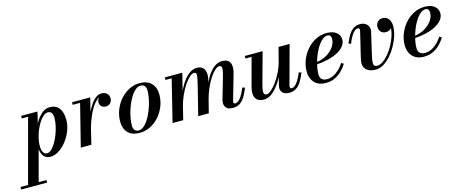

<svg xmlns="http://www.w3.org/2000/svg" viewBox="-148 -1068 4607 1916"><g transform="rotate(-15 2156.0 -110.0)"><path d="M-36 250 147.5 -433.5H83V-460H251.5L211.5 -290.5L187.5 -208.5L182 -156L74 250ZM-107 250V223.5H161.5V250ZM238 -32.5Q260 -32.5 283 -53.8Q306 -75 326.8 -110Q347.5 -145 363.8 -187.2Q380 -229.5 389.5 -273Q399 -316.5 399 -353.5Q399 -387 387 -406.2Q375 -425.5 349 -425.5Q326 -425.5 302.8 -406.5Q279.5 -387.5 258.5 -355.2Q237.5 -323 220.8 -283.2Q204 -243.5 194.2 -202Q184.5 -160.5 184.5 -122.5Q184.5 -80 198 -56.2Q211.5 -32.5 238 -32.5ZM262 10Q228 10 206.2 -7Q184.5 -24 174 -54.2Q163.5 -84.5 163.5 -124.5Q163.5 -153.5 170.5 -190Q177.5 -226.5 190.5 -265.2Q203.5 -304 222.2 -340.5Q241 -377 265 -406.2Q289 -435.5 317.5 -452.8Q346 -470 378.5 -470Q445 -470 476.8 -425.8Q508.5 -381.5 508.5 -307.5Q508.5 -250 486.5 -193.8Q464.5 -137.5 428.5 -91.5Q392.5 -45.5 348.8 -17.8Q305 10 262 10Z M576 0 685 -433.5H608.5V-460H796.5L685 0ZM703.5 -141Q713 -183.5 727.5 -229.2Q742 -275 761.5 -317.5Q781 -360 804.8 -394.5Q828.5 -429 856.2 -449.2Q884 -469.5 914.5 -469.5Q948.5 -469.5 969.5 -450.2Q990.5 -431 990.5 -400Q990.5 -371 972.8 -351.2Q955 -331.5 926 -331.5Q899.5 -331.5 881.2 -347.5Q863 -363.5 863 -390Q863 -417 880.8 -434.5Q898.5 -452 927.5 -452Q955 -452 972.2 -438.8Q989.5 -425.5 989.5 -400H963Q963 -420 950.2 -432Q937.5 -444 914.5 -444Q887.5 -444 862.5 -424.2Q837.5 -404.5 815.2 -371.8Q793 -339 774.5 -298.8Q756 -258.5 741.8 -217.5Q727.5 -176.5 719 -141Z M1183 10Q1104 10 1063.2 -33Q1022.5 -76 1022.5 -148Q1022.5 -212 1045.5 -270Q1068.5 -328 1108.5 -373Q1148.5 -418 1200 -444Q1251.5 -470 1308.5 -470Q1387.5 -470 1429 -426Q1470.5 -382 1470.5 -310Q1470.5 -246.5 1447.8 -189Q1425 -131.5 1385.2 -86.5Q1345.5 -41.5 1293.5 -15.8Q1241.5 10 1183 10ZM1181.5 -16Q1204.5 -16 1227.2 -32.8Q1250 -49.5 1270.5 -78.5Q1291 -107.5 1308.5 -144.8Q1326 -182 1339 -222.5Q1352 -263 1359.2 -303.2Q1366.5 -343.5 1366.5 -378.5Q1366.5 -408.5 1352.8 -426Q1339 -443.5 1310 -443.5Q1287 -443.5 1264.2 -426.8Q1241.5 -410 1220.8 -381Q1200 -352 1182.8 -315Q1165.5 -278 1152.5 -237.2Q1139.5 -196.5 1132.2 -156.2Q1125 -116 1125 -81Q1125 -51 1138.8 -33.5Q1152.5 -16 1181.5 -16Z M2145.5 10Q2100.5 10 2080.5 -10.2Q2060.5 -30.5 2060.5 -62.5Q2060.5 -73.5 2063 -85Q2065.5 -96.5 2068 -105.5L2127 -308Q2145 -369 2145.5 -398.2Q2146 -427.5 2120 -427.5Q2099.5 -427.5 2073 -403.5Q2046.5 -379.5 2019.8 -338Q1993 -296.5 1970 -243.5Q1947 -190.5 1932 -133H1914.5Q1929.5 -190 1952.5 -249.2Q1975.5 -308.5 2006.2 -358.5Q2037 -408.5 2075.5 -439Q2114 -469.5 2159 -469.5Q2204.5 -469.5 2225.8 -448.8Q2247 -428 2249.2 -394Q2251.5 -360 2240 -319.5L2166.5 -64Q2164.5 -59 2163.8 -53.5Q2163 -48 2163 -43.5Q2163 -36.5 2167.2 -32Q2171.5 -27.5 2179.5 -27.5Q2196 -27.5 2213 -40.5Q2230 -53.5 2248.8 -83.2Q2267.5 -113 2288 -162.5L2313.5 -154Q2290.5 -95 2266.5 -58.8Q2242.5 -22.5 2213.5 -6.2Q2184.5 10 2145.5 10ZM1524 0 1631 -433.5H1567.5V-460H1747.5L1634 0ZM1789 0 1866 -308Q1881.5 -370 1883.2 -399Q1885 -428 1859 -428Q1838.5 -428 1811.5 -403.8Q1784.5 -379.5 1756.8 -338Q1729 -296.5 1705.2 -243.5Q1681.5 -190.5 1666.5 -133H1649Q1664 -190 1688.2 -249.2Q1712.5 -308.5 1744.8 -358.5Q1777 -408.5 1816 -439Q1855 -469.5 1898.5 -469.5Q1940 -469.5 1960.8 -448.8Q1981.5 -428 1985.5 -394Q1989.5 -360 1979 -319.5L1898.5 0Z M2468.5 10Q2422.5 10 2398.8 -10.2Q2375 -30.5 2371 -64.8Q2367 -99 2378 -141L2456.5 -433.5H2393V-460H2577.5L2492.5 -150.5Q2481.5 -111.5 2478 -85.5Q2474.5 -59.5 2481 -46.5Q2487.5 -33.5 2506.5 -33.5Q2526 -33.5 2554 -57.2Q2582 -81 2612 -122Q2642 -163 2667.8 -215.8Q2693.5 -268.5 2708 -327H2728Q2717 -283 2698 -236Q2679 -189 2653.8 -145.2Q2628.5 -101.5 2598.5 -66.2Q2568.5 -31 2535.8 -10.5Q2503 10 2468.5 10ZM2729.5 10Q2684.5 10 2663.5 -10.2Q2642.5 -30.5 2642.5 -58.5Q2642.5 -65.5 2643.8 -75Q2645 -84.5 2647 -92.5L2742 -460H2856.5L2748.5 -63Q2747.5 -58.5 2747 -53.8Q2746.5 -49 2746.5 -45Q2746.5 -28 2762.5 -28Q2780 -28 2797 -41Q2814 -54 2832.2 -83.5Q2850.5 -113 2871.5 -162.5L2897 -154Q2874 -96 2849.8 -59.8Q2825.5 -23.5 2796.2 -6.8Q2767 10 2729.5 10Z M3107 10Q3055 10 3020 -10.8Q2985 -31.5 2967.2 -67.8Q2949.5 -104 2949.5 -150Q2949.5 -210 2971.8 -267Q2994 -324 3033.8 -370Q3073.5 -416 3126.5 -443Q3179.5 -470 3240.5 -470Q3305 -470 3340.5 -440.8Q3376 -411.5 3376 -368.5Q3376 -330.5 3351 -299.2Q3326 -268 3282.2 -245.2Q3238.5 -222.5 3180.8 -209Q3123 -195.5 3057 -191.5V-213.5Q3094.5 -216.5 3128.2 -228Q3162 -239.5 3189.5 -258Q3217 -276.5 3237.2 -299.5Q3257.5 -322.5 3268.5 -348.2Q3279.5 -374 3279.5 -400Q3279.5 -418.5 3271 -431.2Q3262.5 -444 3242.5 -444Q3218 -444 3194.8 -427Q3171.5 -410 3150.5 -380.8Q3129.5 -351.5 3112 -315.2Q3094.5 -279 3082 -239.5Q3069.5 -200 3062.5 -162.5Q3055.5 -125 3055.5 -94Q3055.5 -55.5 3075.5 -39.5Q3095.5 -23.5 3126 -23.5Q3160.5 -23.5 3192.8 -38.8Q3225 -54 3253.5 -81Q3282 -108 3304.5 -144L3328 -129Q3306 -93 3274.5 -61.2Q3243 -29.5 3201.5 -9.8Q3160 10 3107 10Z M3625 10Q3577 10 3546.2 -6.2Q3515.5 -22.5 3504.5 -54Q3493.5 -85.5 3504.5 -131L3568.5 -398.5Q3569.5 -403 3570.2 -408Q3571 -413 3571 -416.5Q3571 -424.5 3567 -429.5Q3563 -434.5 3554 -434.5Q3540 -434.5 3526.2 -425.2Q3512.5 -416 3499.5 -398.8Q3486.5 -381.5 3473.8 -357.5Q3461 -333.5 3450 -303.5L3425 -311Q3439.5 -347 3454.8 -376.2Q3470 -405.5 3488.8 -426.2Q3507.5 -447 3530.8 -458.2Q3554 -469.5 3584 -469.5Q3626.5 -469.5 3651.2 -447Q3676 -424.5 3676 -392.5Q3676 -381.5 3674 -370.8Q3672 -360 3670 -351.5L3622.5 -147.5Q3612 -102 3609.2 -75Q3606.5 -48 3615 -36Q3623.5 -24 3647.5 -24Q3675.5 -24 3706.5 -45.5Q3737.5 -67 3767.2 -103Q3797 -139 3821.2 -183.8Q3845.5 -228.5 3860 -275.8Q3874.5 -323 3874.5 -365.5Q3874.5 -391 3866.5 -407.8Q3858.5 -424.5 3845.5 -433.2Q3832.5 -442 3818 -442V-468Q3838 -468 3854.2 -458.5Q3870.5 -449 3879.8 -432.2Q3889 -415.5 3889 -394.5Q3889 -365 3868 -345Q3847 -325 3818 -325Q3785 -325 3766 -344.8Q3747 -364.5 3747 -397Q3747 -427 3767 -448Q3787 -469 3818 -469Q3843 -469 3861.8 -456.2Q3880.5 -443.5 3890.8 -420.2Q3901 -397 3901 -365.5Q3901 -320 3885.2 -268.5Q3869.5 -217 3842 -167.8Q3814.5 -118.5 3779.2 -78.2Q3744 -38 3704.2 -14Q3664.5 10 3625 10Z M4120 10Q4068 10 4033 -10.8Q3998 -31.5 3980.2 -67.8Q3962.5 -104 3962.5 -150Q3962.5 -210 3984.8 -267Q4007 -324 4046.8 -370Q4086.5 -416 4139.5 -443Q4192.5 -470 4253.5 -470Q4318 -470 4353.5 -440.8Q4389 -411.5 4389 -368.5Q4389 -330.5 4364 -299.2Q4339 -268 4295.2 -245.2Q4251.5 -222.5 4193.8 -209Q4136 -195.5 4070 -191.5V-213.5Q4107.5 -216.5 4141.2 -228Q4175 -239.5 4202.5 -258Q4230 -276.5 4250.2 -299.5Q4270.5 -322.5 4281.5 -348.2Q4292.5 -374 4292.5 -400Q4292.5 -418.5 4284 -431.2Q4275.5 -444 4255.5 -444Q4231 -444 4207.8 -427Q4184.5 -410 4163.5 -380.8Q4142.5 -351.5 4125 -315.2Q4107.5 -279 4095 -239.5Q4082.5 -200 4075.5 -162.5Q4068.5 -125 4068.5 -94Q4068.5 -55.5 4088.5 -39.5Q4108.5 -23.5 4139 -23.5Q4173.5 -23.5 4205.8 -38.8Q4238 -54 4266.5 -81Q4295 -108 4317.5 -144L4341 -129Q4319 -93 4287.5 -61.2Q4256 -29.5 4214.5 -9.8Q4173 10 4120 10Z"/></g></svg>

Font: Bodoni Moda 9pt SemiBold
Style: Italic
Weight: 600
Italic angle: -13°
Designer: Owen Earl
Foundry: indestructible type
Version: Version 2.004